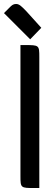

<svg xmlns="http://www.w3.org/2000/svg" viewBox="-43 -947 278 967"><path d="M60 -61C60 0 61 0 132 0H155V-659C155 -720 154 -720 81 -720H60ZM-23 -881 109 -749 165 -807 90 -890C66 -915 54 -927 38 -927C23 -927 16 -920 4 -908Z"/></svg>

Font: Economica
Style: Bold
Weight: 700
Designer: Vicente Lamonaca
Foundry: Vicente Lamonaca
Version: Version 1.100